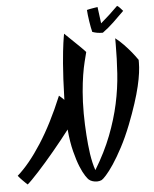

<svg xmlns="http://www.w3.org/2000/svg" viewBox="-185 -1000 913 1135"><g transform="rotate(-5 271.5 -432.5)"><path d="M651.9 -597.2Q651.9 -571.8 647.5 -537.4Q643.1 -502.9 632.6 -458.3Q622.1 -413.6 604.2 -358.4Q586.4 -303.2 560.1 -235.8Q531.2 -162.6 501.2 -106.2Q471.2 -49.8 445.1 -10.7Q418.9 28.3 399.4 49.8Q379.9 71.3 372.1 75.2Q359.4 81.1 344.2 81.1Q331.5 81.1 318.4 77.1Q305.2 73.2 295.9 64.9Q290 60.1 276.6 40Q263.2 20 248 -16.8Q232.9 -53.7 218.8 -108.9Q204.6 -164.1 197.8 -240.2Q176.8 -212.9 151.9 -181.6Q127 -150.4 101.1 -119.4Q75.2 -88.4 49.6 -58.8Q23.9 -29.3 1.5 -4.9Q-21 19.5 -38.6 37.4Q-56.2 55.2 -65.9 63Q-71.3 58.1 -78.4 51.3Q-85.4 44.4 -93 36.9Q-100.6 29.3 -107.7 21.5Q-114.7 13.7 -120.1 6.8Q-48.8 -55.7 24.4 -169.4Q97.7 -283.2 164.1 -443.8Q172.4 -437 179.7 -430.2Q187 -423.3 193.8 -416.5Q195.8 -484.9 198.5 -538.1Q201.2 -591.3 204.6 -632.1Q208 -672.9 211.2 -702.1Q214.4 -731.4 217.3 -752Q220.2 -772.5 222.4 -785.4Q224.6 -798.3 226.1 -806.2Q231 -801.8 240.7 -792.2Q250.5 -782.7 262.7 -771Q274.9 -759.3 288.3 -746.3Q301.8 -733.4 313.7 -721.7Q325.7 -710 334.7 -700.7Q343.8 -691.4 347.2 -687Q340.8 -662.6 332.8 -630.1Q324.7 -597.7 317.6 -554Q310.5 -510.3 305.7 -454.1Q300.8 -397.9 300.8 -326.2Q301.3 -259.3 305.7 -196.8Q307.6 -169.9 310.3 -141.4Q313 -112.8 317.1 -85.2Q321.3 -57.6 327.1 -32.2Q333 -6.8 340.3 13.2Q401.4 -87.4 437.7 -181.6Q474.1 -275.9 493.7 -366.2Q513.2 -456.5 519 -544.2Q524.9 -631.8 524.9 -719.2V-752.9Q550.3 -733.4 573.2 -709.5Q596.2 -685.5 613.8 -664.1Q634.3 -639.2 651.9 -613.8ZM373 -934.1Q377.9 -935.5 386 -937.3Q394 -939 402.8 -940.4Q411.6 -941.9 420.7 -943.4Q429.7 -944.8 437 -945.8L449.7 -848.1Q477.5 -872.1 501.7 -894Q525.9 -916 552.7 -942.9Q562.5 -937 570.1 -928Q577.6 -918.9 585.9 -910.2Q552.7 -877 520.8 -846.7Q488.8 -816.4 455.1 -792Q436.5 -792 422.4 -794.4Q408.2 -796.9 393.1 -802.2Q390.1 -814 386.7 -831.1Q383.3 -848.1 380.6 -866.9Q377.9 -885.7 375.7 -903.6Q373.5 -921.4 373 -934.1Z"/></g></svg>

Font: Yesteryear
Style: Regular
Weight: 400
Designer: Astigmatic (AOETI)
Foundry: Astigmatic (AOETI)
Version: Version 1.000